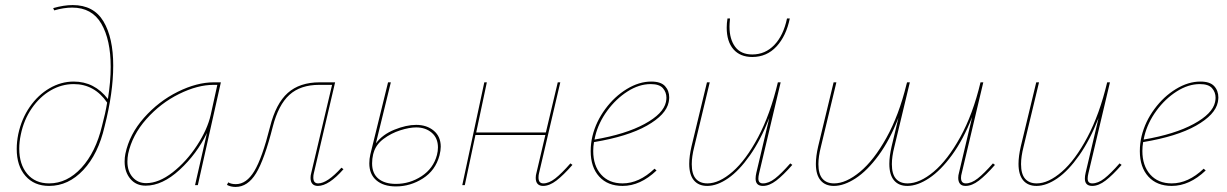

<svg xmlns="http://www.w3.org/2000/svg" viewBox="-20 -731 4845 758"><path d="M427 -472Q427 -365 393 -232Q368 -123 309 -60Q250 3 174 3Q115 3 80.5 -36.5Q46 -76 46 -143Q46 -171 52 -201Q65 -262 97.5 -309Q130 -356 175.5 -382.5Q221 -409 271 -409Q353 -409 406 -340Q417 -409 417 -467Q417 -574 380 -637.5Q343 -701 265 -701Q232 -701 194 -690L190 -699Q232 -711 267 -711Q350 -711 388.5 -646.5Q427 -582 427 -472ZM403 -326Q353 -399 271 -399Q223 -399 180 -374Q137 -349 105.5 -303.5Q74 -258 62 -199Q56 -171 56 -144Q56 -82 87.5 -44.5Q119 -7 174 -7Q245 -7 301.5 -68.5Q358 -130 383 -235Q396 -283 403 -326Z M852 -406 761 0H750L797 -206Q757 -123 689 -60.5Q621 2 555 2Q517 2 494.5 -25Q472 -52 472 -93Q472 -109 475 -124Q491 -201 548.5 -266Q606 -331 681.5 -368.5Q757 -406 824 -406ZM812 -278 838 -396H823Q760 -396 687 -360Q614 -324 558 -261Q502 -198 486 -124Q483 -108 483 -93Q483 -55 503.5 -31.5Q524 -8 557 -8Q607 -8 661.5 -50.5Q716 -93 757.5 -156.5Q799 -220 812 -278Z M1336 -63Q1278 3 1235 3Q1221 3 1213.5 -5Q1206 -13 1206 -29Q1206 -39 1209 -49L1291 -396H1240Q1166 -396 1122.5 -356.5Q1079 -317 1057 -231Q1024 -101 991 -47Q958 7 910 7Q891 7 876 -1L881 -11Q893 -4 911 -4Q953 -4 984 -55.5Q1015 -107 1046 -230Q1069 -322 1116 -364Q1163 -406 1242 -406H1303L1219 -47Q1217 -40 1217 -30Q1217 -7 1236 -7Q1272 -7 1328 -69Z M1720 -152Q1720 -137 1715 -117Q1699 -58 1649.5 -26.5Q1600 5 1543 5Q1494 5 1466 -19Q1438 -43 1438 -86Q1438 -104 1442 -121L1512 -406H1523L1464 -165Q1490 -200 1537 -219Q1584 -238 1623 -238Q1665 -238 1692.5 -215Q1720 -192 1720 -152ZM1709 -149Q1709 -186 1684.5 -207Q1660 -228 1623 -228Q1596 -228 1560 -216.5Q1524 -205 1494 -182.5Q1464 -160 1455 -128L1453 -121Q1449 -104 1449 -86Q1449 -46 1474 -25.5Q1499 -5 1543 -5Q1598 -5 1644.5 -35.5Q1691 -66 1705 -119Q1709 -134 1709 -149Z M2240 -80Q2204 -39 2176.5 -18Q2149 3 2124 3Q2110 3 2102.5 -5Q2095 -13 2095 -29Q2095 -39 2098 -49L2133 -198H1857L1815 0H1805L1892 -406H1902L1860 -208H2135L2182 -406H2192L2108 -47Q2106 -40 2106 -30Q2106 -7 2125 -7Q2147 -7 2172 -26.5Q2197 -46 2232 -86Z M2622 -346Q2622 -340 2620 -328Q2610 -278 2534 -235Q2458 -192 2325 -170Q2322 -152 2322 -135Q2322 -77 2353 -42Q2384 -7 2438 -7Q2503 -7 2564 -65L2572 -58Q2508 3 2438 3Q2379 3 2345.5 -34Q2312 -71 2312 -134Q2312 -165 2319 -194Q2333 -251 2369.5 -300.5Q2406 -350 2454.5 -379.5Q2503 -409 2551 -409Q2589 -409 2605.5 -391Q2622 -373 2622 -346ZM2611 -345Q2611 -367 2597 -383Q2583 -399 2549 -399Q2503 -399 2457.5 -370Q2412 -341 2377.5 -294Q2343 -247 2330 -194L2327 -180Q2450 -201 2524.5 -241.5Q2599 -282 2609 -328Q2611 -338 2611 -345Z M3108 -80Q3072 -39 3044.5 -18Q3017 3 2992 3Q2963 3 2963 -26Q2963 -36 2966 -49L3017 -265Q2983 -178 2940.5 -117.5Q2898 -57 2854.5 -27Q2811 3 2772 3Q2738 3 2719.5 -19Q2701 -41 2701 -84Q2701 -114 2710 -153L2771 -406H2782L2721 -152Q2711 -113 2711 -83Q2711 -44 2727 -25.5Q2743 -7 2773 -7Q2819 -7 2872 -53Q2925 -99 2973 -189.5Q3021 -280 3051 -406H3062L2977 -47Q2974 -35 2974 -26Q2974 -7 2992 -7Q3015 -7 3040 -26.5Q3065 -46 3100 -86ZM2849 -622Q2849 -639 2852 -658H2862Q2860 -636 2860 -626Q2860 -576 2882.5 -546Q2905 -516 2950 -516Q3001 -516 3037 -553.5Q3073 -591 3087 -658H3098Q3084 -589 3045.5 -547.5Q3007 -506 2950 -506Q2902 -506 2875.5 -536.5Q2849 -567 2849 -622Z M3908 -80Q3872 -39 3844.5 -18Q3817 3 3792 3Q3777 3 3770 -5.5Q3763 -14 3763 -29Q3763 -39 3766 -49L3818 -269Q3783 -180 3738.5 -119Q3694 -58 3648 -27.5Q3602 3 3562 3Q3528 3 3509.5 -19Q3491 -41 3491 -84Q3491 -114 3500 -153L3527 -266Q3493 -178 3448.5 -117.5Q3404 -57 3358 -27Q3312 3 3272 3Q3238 3 3219.5 -19Q3201 -41 3201 -84Q3201 -114 3210 -153L3271 -406H3282L3221 -152Q3211 -113 3211 -83Q3211 -44 3227 -25.5Q3243 -7 3273 -7Q3320 -7 3375 -52.5Q3430 -98 3479.5 -187Q3529 -276 3559 -399L3561 -406H3572L3511 -152Q3501 -113 3501 -83Q3501 -44 3517 -25.5Q3533 -7 3563 -7Q3611 -7 3666 -53Q3721 -99 3771 -189.5Q3821 -280 3851 -406H3862L3777 -48Q3774 -38 3774 -29Q3774 -7 3793 -7Q3815 -7 3840 -26.5Q3865 -46 3900 -86Z M4408 -80Q4372 -39 4344.5 -18Q4317 3 4292 3Q4263 3 4263 -26Q4263 -36 4266 -49L4317 -265Q4283 -178 4240.5 -117.5Q4198 -57 4154.5 -27Q4111 3 4072 3Q4038 3 4019.5 -19Q4001 -41 4001 -84Q4001 -114 4010 -153L4071 -406H4082L4021 -152Q4011 -113 4011 -83Q4011 -44 4027 -25.5Q4043 -7 4073 -7Q4119 -7 4172 -53Q4225 -99 4273 -189.5Q4321 -280 4351 -406H4362L4277 -47Q4274 -35 4274 -26Q4274 -7 4292 -7Q4315 -7 4340 -26.5Q4365 -46 4400 -86Z M4790 -346Q4790 -340 4788 -328Q4778 -278 4702 -235Q4626 -192 4493 -170Q4490 -152 4490 -135Q4490 -77 4521 -42Q4552 -7 4606 -7Q4671 -7 4732 -65L4740 -58Q4676 3 4606 3Q4547 3 4513.5 -34Q4480 -71 4480 -134Q4480 -165 4487 -194Q4501 -251 4537.5 -300.5Q4574 -350 4622.5 -379.5Q4671 -409 4719 -409Q4757 -409 4773.5 -391Q4790 -373 4790 -346ZM4779 -345Q4779 -367 4765 -383Q4751 -399 4717 -399Q4671 -399 4625.5 -370Q4580 -341 4545.5 -294Q4511 -247 4498 -194L4495 -180Q4618 -201 4692.5 -241.5Q4767 -282 4777 -328Q4779 -338 4779 -345Z"/></svg>

Font: Ysabeau Hairline
Style: Italic
Weight: 100
Italic angle: -12°
Designer: Christian Thalmann (Catharsis Fonts)
Version: Version 0.003